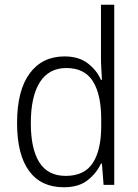

<svg xmlns="http://www.w3.org/2000/svg" viewBox="-20 -780 582 810"><path d="M249 10Q153 10 102.5 -59Q52 -128 52 -261Q52 -398 105 -470Q158 -542 252 -542Q312 -542 350 -513Q388 -484 406 -443H410Q409 -466 407.5 -490.5Q406 -515 406 -535V-760H462V0H417L410 -90H406Q387 -49 349.5 -19.5Q312 10 249 10ZM257 -38Q336 -38 371.5 -92.5Q407 -147 407 -248V-276Q407 -381 372 -437Q337 -493 260 -493Q186 -493 148 -433Q110 -373 110 -260Q110 -152 146 -95Q182 -38 257 -38Z"/></svg>

Font: Noto Sans Thai Looped SemiCondensed Light
Style: Regular
Weight: 300
Width: 4
Designer: Sasikarn Vongin, Ben Mitchell
Foundry: The Fontpad Ltd
Version: Version 1.001; ttfautohint (v1.8.4.7-5d5b)